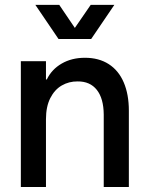

<svg xmlns="http://www.w3.org/2000/svg" viewBox="-20 -749 600 769"><path d="M63.5 -503.9H164.1V-430.7H167.5Q187 -471.2 227.1 -494.4Q267.1 -517.6 320.3 -517.6Q376 -517.6 415.5 -492.2Q455.1 -466.8 475.6 -418.9Q496.1 -371.1 496.1 -305.7V0H395.5V-290Q395 -354.5 367.9 -388.9Q340.8 -423.3 291 -422.9Q256.3 -423.3 227.5 -406.7Q198.7 -390.1 181.4 -356Q164.1 -321.8 164.1 -271.5V0H63.5ZM217.3 -729.5 279.8 -637.2 343.3 -729.5H438L345.2 -592.8H214.4L121.6 -729.5Z"/></svg>

Font: Wanted Sans Medium
Style: Regular
Weight: 500
Designer: Original Design by Kil Hyung-jin and Kang Hanbin, Wanted Lab, Inc; Hangeul from Source Han Sans by Jang Soo-young and Ka
Foundry: Wanted Lab, Inc.
Version: Version 1.001